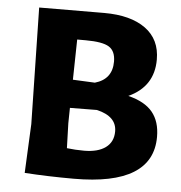

<svg xmlns="http://www.w3.org/2000/svg" viewBox="-49 -693 705 746"><g transform="rotate(5 303.5 -320.0)"><path d="M328 -646Q431 -646 489 -604Q547 -562 547 -483Q547 -378 449 -333Q514 -317 544 -280.5Q574 -244 574 -184Q574 6 266 6Q166 6 74 0L83 -191L74 -645ZM265 -534H232L229 -377L315 -373Q382 -392 382 -461Q382 -502 356.5 -518Q331 -534 265 -534ZM226 -207 229 -110Q262 -106 296 -106Q350 -106 380 -128Q410 -150 410 -191Q410 -250 332 -268L227 -267Z"/></g></svg>

Font: Alegreya Sans SC ExtraBold
Style: Regular
Weight: 800
Designer: Juan Pablo del Peral
Foundry: Huerta Tipografica
Version: Version 2.007